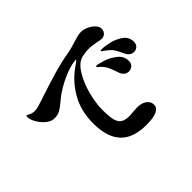

<svg xmlns="http://www.w3.org/2000/svg" viewBox="-151 -1025 1301 1301"><g transform="rotate(-45 500.0 -374.0)"><path d="M850 -670Q850 -649 836 -635Q822 -621 802 -621Q791 -621 765 -627Q722 -636 690 -636Q661 -636 625 -628Q579 -617 542 -557.5Q505 -498 484.5 -420Q464 -342 464 -278Q464 -215 472 -181.5Q480 -148 501.5 -133Q523 -118 566 -118L591 -120Q636 -123 642 -123Q688 -123 712.5 -103Q737 -83 737 -56Q737 6 605 6Q477 6 416 -59.5Q355 -125 355 -257Q355 -378 409 -470Q463 -562 551 -621Q564 -629 573 -637Q582 -645 578 -645Q541 -645 480.5 -622.5Q420 -600 351 -555Q337 -546 322.5 -534Q308 -522 302 -517Q270 -490 248 -478Q226 -466 194 -466Q166 -466 139 -487Q112 -508 93.5 -537.5Q75 -567 71 -591Q70 -597 70 -605Q70 -614 76 -614Q80 -614 88 -609Q108 -596 134 -596Q145 -596 157 -598Q167 -599 245 -625Q341 -657 420.5 -680Q500 -703 568 -714Q600 -719 653 -736Q680 -745 698.5 -749.5Q717 -754 734 -754Q760 -754 787 -741.5Q814 -729 832 -709.5Q850 -690 850 -670ZM840 -442Q820 -486 807 -505Q794 -524 759 -550Q755 -553 746.5 -558.5Q738 -564 738 -567Q738 -572 755 -572Q777 -572 821 -562.5Q865 -553 903.5 -526.5Q942 -500 942 -453Q942 -429 927.5 -416Q913 -403 894 -403Q877 -403 862.5 -413.5Q848 -424 840 -442ZM722 -376Q707 -421 696 -445Q685 -469 660 -494Q656 -497 648.5 -503.5Q641 -510 641 -514Q641 -518 647 -518Q666 -518 710 -503.5Q754 -489 790 -459.5Q826 -430 826 -386Q826 -360 810 -347Q794 -334 776 -334Q758 -334 743.5 -345Q729 -356 722 -376Z"/></g></svg>

Font: Shippori Mincho B1 ExtraBold
Style: Regular
Weight: 800
Designer: FONTDASU
Foundry: FONTDASU / Google Inc. / but / Adobe
Version: Version 3.110; ttfautohint (v1.8.3)